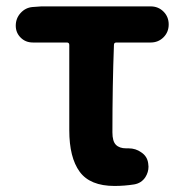

<svg xmlns="http://www.w3.org/2000/svg" viewBox="-20 -580 588 613"><path d="M345.7 13.7Q267.6 13.7 234.4 -31.7Q201.2 -77.1 201.2 -164.1V-436.5Q201.2 -444.3 193.4 -444.3H85Q61.5 -444.3 45.9 -460Q30.3 -475.6 30.3 -498Q30.3 -521.5 45.9 -538.6Q61.5 -555.7 84 -557.6L112.3 -559.6H460.9Q485.4 -559.6 502 -543Q518.6 -526.4 518.6 -502Q518.6 -477.5 502 -460.9Q485.4 -444.3 460.9 -444.3H351.6Q343.8 -444.3 343.8 -436.5Q338.9 -308.6 338.9 -157.2Q338.9 -128.9 350.1 -117.7Q361.3 -106.4 382.8 -106.4Q385.7 -106.4 388.7 -106.4Q389.6 -106.4 390.6 -106.4Q413.1 -106.4 430.7 -93.8Q450.2 -81.1 453.1 -58.6Q454.1 -52.7 454.1 -47.9Q454.1 -30.3 444.3 -14.6Q431.6 4.9 408.2 8.8Q377 13.7 345.7 13.7Z"/></svg>

Font: Gen Jyuu Gothic Bold
Style: Bold
Weight: 700
Designer: [Source Han Sans]
Ryoko NISHIZUKA  (kana & ideographs); Paul D. Hunt (Latin, Greek & Cyrillic); Wenlong ZHANG  (bopomofo
Version: Version 1.002.20150607